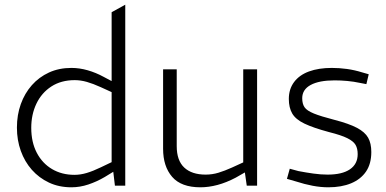

<svg xmlns="http://www.w3.org/2000/svg" viewBox="-20 -790 1643 817"><path d="M284 7Q231 7 188.5 -13Q146 -33 115.5 -67.5Q85 -102 68.5 -148Q52 -194 52 -247Q52 -301 68.5 -347Q85 -393 115.5 -427.5Q146 -462 188.5 -481.5Q231 -501 284 -501Q318 -501 353 -491Q388 -481 421 -463L455 -445V-738L513 -770V0H469L462 -59L426 -37Q392 -17 356 -5Q320 7 284 7ZM113 -246Q113 -185 136.5 -140Q160 -95 201.5 -70.5Q243 -46 297 -46Q322 -46 349 -54Q376 -62 409 -78L455 -100V-398L409 -419Q376 -434 349.5 -441.5Q323 -449 298 -449Q240 -449 198.5 -422Q157 -395 135 -349Q113 -303 113 -246Z M833 7Q751 7 712.5 -37.5Q674 -82 674 -157V-495H732V-168Q732 -107 764 -77Q796 -47 855 -47Q883 -47 909.5 -55Q936 -63 967 -77L1015 -99V-495H1074V0H1030L1020 -70L1032 -62L983 -34Q943 -13 905.5 -3Q868 7 833 7Z M1377 7Q1345 7 1310.5 0.5Q1276 -6 1239 -18L1201 -29L1213 -72L1250 -62Q1281 -56 1313 -51.5Q1345 -47 1374 -47Q1436 -47 1469 -69.5Q1502 -92 1502 -134Q1502 -158 1493 -173.5Q1484 -189 1458 -202Q1432 -215 1380 -228Q1313 -246 1275.5 -264Q1238 -282 1223.5 -307Q1209 -332 1209 -369Q1209 -411 1231.5 -441Q1254 -471 1295 -486Q1336 -501 1392 -501Q1424 -501 1456.5 -496.5Q1489 -492 1521 -482L1549 -474L1539 -432L1513 -437Q1485 -443 1457.5 -445.5Q1430 -448 1404 -448Q1338 -448 1302 -428.5Q1266 -409 1266 -372Q1266 -348 1276 -333.5Q1286 -319 1315.5 -307Q1345 -295 1403 -280Q1465 -264 1499 -246Q1533 -228 1546.5 -204Q1560 -180 1560 -143Q1560 -93 1537.5 -60Q1515 -27 1474 -10Q1433 7 1377 7Z"/></svg>

Font: REM Medium ExtraLight
Style: Regular
Weight: 250
Version: Version 1.005;gftools[0.9.28]